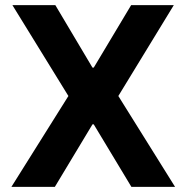

<svg xmlns="http://www.w3.org/2000/svg" viewBox="-20 -727 726 747"><path d="M339.8 -463.9H344.7L490.2 -707H656.2L440.4 -353.5L661.1 0H491.2L344.7 -243.2H339.8L193.4 0H24.4L246.1 -353.5L28.3 -707H195.3Z"/></svg>

Font: WEMIX Pretendard
Style: Bold
Weight: 700
Designer: Base glyphs from Inter by Rasmus Andersson; Hangeul glyphs from Noto Sans CJK(Source Han Sans) by Jang Soo-young and Kan
Foundry: Kil Hyung-jin
Version: Version 1.000